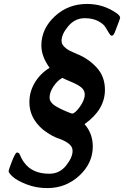

<svg xmlns="http://www.w3.org/2000/svg" viewBox="-20 -753 633 979"><path d="M23.9 119.1Q23.9 114.3 40 72Q56.2 29.8 64.9 24.9H69.8Q75.7 26.9 78.4 30.5Q81.1 34.2 82.5 38.6Q84 43 89.1 53Q94.2 63 102.1 74.2Q144 133.3 231.9 132.8Q283.7 132.8 316.9 91.3Q350.1 49.8 350.1 16.1Q350.1 -5.9 329.1 -21.5Q308.1 -37.1 279.1 -46.6Q250 -56.2 214.6 -80.6Q179.2 -105 155.8 -141.1Q129.9 -182.1 129.9 -232.9Q129.9 -284.7 157 -330.8Q184.1 -377 232.9 -407.2Q190.9 -465.3 190.9 -521Q190.9 -606 259 -669.4Q327.1 -732.9 423.8 -732.9Q509.8 -732.9 578.1 -683.1Q591.3 -673.3 592.8 -662.1Q592.8 -659.2 564.9 -586.9Q558.1 -570.8 549.8 -570.8Q543.9 -570.8 535.4 -585Q526.9 -599.1 516.8 -615.5Q506.8 -631.8 479.5 -646Q452.1 -660.2 412.1 -660.2Q362.3 -660.2 328.1 -619.6Q293.9 -579.1 293.9 -544.9Q293.9 -528.8 305.9 -516.4Q317.9 -503.9 332 -496.3Q346.2 -488.8 374 -477.1Q431.2 -454.1 473.1 -408.4Q515.1 -362.8 515.1 -294.9Q515.1 -193.8 411.1 -120.1Q453.1 -72.3 453.1 -5.9Q453.1 79.1 384.5 142.6Q315.9 206.1 221.2 206.1Q164.1 206.1 115.5 187Q66.9 168 45.4 148.4Q23.9 128.9 23.9 119.1ZM232.9 -256.8Q232.9 -250 234.4 -244.4Q235.8 -238.8 240 -233.4Q244.1 -228 248 -223.6Q252 -219.2 259.5 -214.6Q267.1 -210 272 -207Q276.9 -204.1 286.4 -199.5Q295.9 -194.8 301 -192.4Q306.2 -189.9 316.7 -185.5Q327.1 -181.2 332 -179.2Q344.2 -174.3 347.2 -173.8Q362.3 -173.8 387.2 -208.5Q412.1 -243.2 412.1 -271Q412.1 -292 395.5 -306.4Q378.9 -320.8 342.5 -335.9Q306.2 -351.1 297.9 -356Q271 -340.8 252 -311.3Q232.9 -281.7 232.9 -256.8Z"/></svg>

Font: CMU Sans Serif
Style: BoldOblique
Weight: 700
Italic angle: -12°
Version: Version 0.7.0